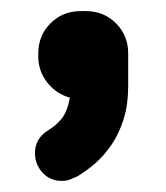

<svg xmlns="http://www.w3.org/2000/svg" viewBox="-20 -155 300 346"><path d="M68 79Q81 71 91 59Q101 47 106 21Q81 14 65 -6.5Q49 -27 49 -53V-59Q49 -91 71 -113Q93 -135 125 -135H135Q167 -135 189 -113Q211 -91 211 -59V0Q211 33 203 59Q195 85 181.5 105Q168 125 152 139Q136 153 119 163Q115 165 107.5 168Q100 171 92 171Q70 171 56.5 156Q43 141 43 121Q43 94 68 79Z"/></svg>

Font: Varela Round Precious
Style: Bold
Weight: 700
Version: Version 1.000